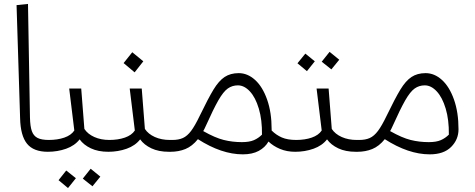

<svg xmlns="http://www.w3.org/2000/svg" viewBox="-20 -770 2409 974"><path d="M64 -744 122 -750 132 -174Q133 -129 141.5 -105Q150 -81 170 -70.5Q190 -60 228 -60L243 -29L223 0Q150 0 117 -41Q84 -82 82 -170Z M550 -29 530 0Q478 0 441 -17.5Q404 -35 384 -63Q359 -31 315.5 -15.5Q272 0 222 0L203 -29L227 -60Q272 -60 306.5 -72Q341 -84 357 -108L331 -321H392L408 -116Q425 -90 458.5 -75Q492 -60 535 -60ZM400 136 440 86 489 126 449 175ZM277 144 316 95 365 134 325 184Z M857 -29 837 0Q785 0 748 -17.5Q711 -35 691 -63Q666 -31 622.5 -15.5Q579 0 529 0L510 -29L534 -60Q579 -60 613.5 -72Q648 -84 664 -108L638 -321H699L715 -116Q732 -90 765.5 -75Q799 -60 842 -60ZM607 -450 651 -505 707 -459 663 -403Z M1478 0Q1435 0 1400.5 -14.5Q1366 -29 1342 -52Q1325 -22 1292.5 -4.5Q1260 13 1212 13Q1104 13 984 -64Q955 -28 920.5 -14Q886 0 845 0H837L817 -29L842 -60H854Q886 -60 908 -70Q930 -80 949.5 -106Q969 -132 993 -182Q1036 -271 1063 -315.5Q1090 -360 1119.5 -379.5Q1149 -399 1191 -399Q1236 -399 1274 -364.5Q1312 -330 1335 -265Q1358 -200 1358 -114V-108Q1381 -85 1410 -72.5Q1439 -60 1483 -60L1498 -30ZM1187 -337Q1158 -337 1135.5 -321Q1113 -305 1088 -261.5Q1063 -218 1024 -131Q1016 -113 1011 -105Q1071 -71 1115 -60Q1159 -49 1207 -49Q1245 -49 1268 -59Q1291 -69 1309 -87Q1310 -162 1293 -219Q1276 -276 1247.5 -306.5Q1219 -337 1187 -337Z M1805 -29 1785 0Q1733 0 1696 -17.5Q1659 -35 1639 -63Q1614 -31 1570.5 -15.5Q1527 0 1477 0L1458 -29L1482 -60Q1527 -60 1561.5 -72Q1596 -84 1612 -108L1586 -321H1647L1663 -116Q1680 -90 1713.5 -75Q1747 -60 1790 -60ZM1612 -457 1652 -507 1701 -467 1661 -418ZM1489 -449 1529 -498 1577 -459 1537 -409Z M2306 -114Q2306 -62 2268.5 -24.5Q2231 13 2160 13Q2052 13 1932 -64Q1903 -28 1868.5 -14Q1834 0 1793 0H1785L1765 -29L1790 -60H1802Q1834 -60 1856 -70Q1878 -80 1897.5 -106Q1917 -132 1941 -182Q1984 -271 2011 -315.5Q2038 -360 2067.5 -379.5Q2097 -399 2139 -399Q2184 -399 2222 -364.5Q2260 -330 2283 -265Q2306 -200 2306 -114ZM2135 -337Q2106 -337 2083.5 -321Q2061 -305 2036 -261.5Q2011 -218 1972 -131Q1964 -113 1959 -105Q2019 -71 2063 -60Q2107 -49 2155 -49Q2193 -49 2216 -59Q2239 -69 2257 -87Q2258 -162 2241 -219Q2224 -276 2195.5 -306.5Q2167 -337 2135 -337Z"/></svg>

Font: FiraGO Light
Style: Italic
Weight: 300
Italic angle: -8°
Designer: bBox Type GmbH
Foundry: bBox Type GmbH
Version: Version 1.001